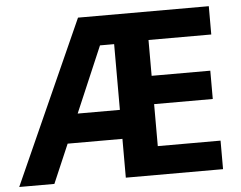

<svg xmlns="http://www.w3.org/2000/svg" viewBox="-51 -776 1054 838"><g transform="rotate(-5 476.0 -357.0)"><path d="M893 0H467V-170H227L154 0H0L320 -714H893V-590H618V-433H875V-309H618V-125H893ZM282 -297H467V-585H405Z"/></g></svg>

Font: Noto Sans Hanifi Rohingya
Style: Bold
Weight: 700
Designer: Monotype Design Team and DaltonMaag
Foundry: Google LLC
Version: Version 2.102; ttfautohint (v1.8.4.7-5d5b)